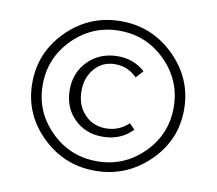

<svg xmlns="http://www.w3.org/2000/svg" viewBox="-74 -650 939 832"><g transform="rotate(10 395.0 -234.0)"><path d="M61 -233Q61 -369 159 -466Q257 -563 395 -563Q532 -563 630.5 -465.5Q729 -368 729 -232Q729 -97 630 -1Q531 95 394 95Q257 95 159 -1.5Q61 -98 61 -233ZM683 -233Q683 -352 598.5 -436.5Q514 -521 395 -521Q276 -521 191.5 -436.5Q107 -352 107 -233Q107 -115 191.5 -31Q276 53 395 53Q514 53 598.5 -31Q683 -115 683 -233ZM400 -56Q325 -56 275.5 -105.5Q226 -155 226 -232Q226 -309 277.5 -360Q329 -411 408 -411Q477 -411 527 -366L498 -334Q457 -375 402 -375Q346 -375 311.5 -335Q277 -295 277 -237Q277 -173 314.5 -133.5Q352 -94 408 -94Q466 -94 508 -134L532 -110Q481 -56 400 -56Z"/></g></svg>

Font: EauTest Semilight
Style: Italic
Weight: 300
Italic angle: -12°
Designer: Christian Thalmann (Catharsis Fonts)
Version: Version 0.001;PS 000.001;hotconv 1.0.88;makeotf.lib2.5.64775